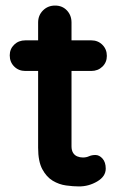

<svg xmlns="http://www.w3.org/2000/svg" viewBox="-20 -670 449 690"><path d="M71 -525H308Q332 -525 348 -509Q364 -493 364 -469Q364 -446 348 -430.5Q332 -415 308 -415H71Q47 -415 31 -431Q15 -447 15 -471Q15 -494 31 -509.5Q47 -525 71 -525ZM178 -650Q204 -650 220.5 -632.5Q237 -615 237 -589V-144Q237 -130 242.5 -121Q248 -112 257.5 -108Q267 -104 278 -104Q290 -104 300 -108.5Q310 -113 323 -113Q337 -113 348.5 -100Q360 -87 360 -64Q360 -36 329.5 -18Q299 0 264 0Q243 0 217.5 -3.5Q192 -7 169.5 -20.5Q147 -34 132 -62Q117 -90 117 -139V-589Q117 -615 134.5 -632.5Q152 -650 178 -650Z"/></svg>

Font: zvoove
Style: Bold
Weight: 700
Designer: Vernon Adams (Nunito) & Andrew Paglinawan (Quicksand)
Foundry: zvoove
Version: Version 3.006